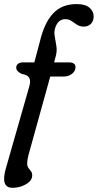

<svg xmlns="http://www.w3.org/2000/svg" viewBox="-31 -740 479 942"><path d="M48.5 -408Q48.5 -419.5 57.5 -426.8Q66.5 -434 82 -434H137.5L165.5 -539.5Q186.5 -627.5 229.2 -673.8Q272 -720 345 -720Q387.5 -720 408 -702.2Q428.5 -684.5 428.5 -659.5Q428.5 -637 415.2 -623.2Q402 -609.5 380 -609.5Q361 -609.5 347 -618.5Q333 -627.5 320 -636.8Q307 -646 289.5 -646Q253 -646 239.5 -602Q233.5 -583 237.8 -560.5Q242 -538 245.8 -513Q249.5 -488 241.5 -460L234.5 -434H306Q339.5 -434 339.5 -410.5Q339.5 -391 322.2 -377.8Q305 -364.5 282 -364.5H215.5L108.5 21.5Q102.5 43 102.5 63.5Q102.5 76 108.5 84Q114.5 92 120.8 100Q127 108 127 120.5Q127 146 96.8 163.8Q66.5 181.5 30.5 181.5Q-29.5 181.5 -2.5 87L113 -317Q120.5 -343.5 112.5 -358Q104.5 -372.5 75.5 -377.5Q48.5 -390 48.5 -408Z"/></svg>

Font: Fraunces 72pt S100
Style: Italic
Weight: 400
Italic angle: -16°
Version: Version 1.000; ttfautohint (v1.8.3)